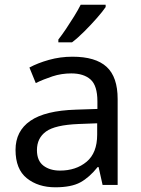

<svg xmlns="http://www.w3.org/2000/svg" viewBox="-20 -786 601 816"><path d="M288 -545Q386 -545 433 -502Q480 -459 480 -365V0H416L399 -76H395Q360 -32 321.5 -11Q283 10 215 10Q142 10 94 -28.5Q46 -67 46 -149Q46 -229 109 -272.5Q172 -316 303 -320L394 -323V-355Q394 -422 365 -448Q336 -474 283 -474Q241 -474 203 -461.5Q165 -449 132 -433L105 -499Q140 -518 188 -531.5Q236 -545 288 -545ZM314 -259Q214 -255 175.5 -227Q137 -199 137 -148Q137 -103 164.5 -82Q192 -61 235 -61Q303 -61 348 -98.5Q393 -136 393 -214V-262ZM429 -756Q417 -738 392 -709.5Q367 -681 338.5 -652.5Q310 -624 286 -606H228V-618Q243 -637 260.5 -663Q278 -689 295 -716.5Q312 -744 323 -766H429Z"/></svg>

Font: Noto Sans Buhid
Style: Regular
Weight: 400
Designer: Monotype Design Team
Foundry: Monotype Imaging Inc.
Version: Version 2.001